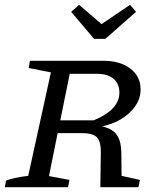

<svg xmlns="http://www.w3.org/2000/svg" viewBox="-20 -776 667 796"><path d="M0 0 5 -27Q32 -39 97 -47L191 -476L99 -494L104 -524H408Q478 -524 520.5 -491.5Q563 -459 563 -405Q563 -353 519 -310.5Q475 -268 404 -252Q450 -241 466.5 -213.5Q483 -186 483 -142L484 -47L560 -30L554 0H396L398 -144Q399 -185 383.5 -204.5Q368 -224 321 -224H219L183 -46L268 -30L262 0ZM382 -470H269L230 -277H368Q475 -321 475 -392Q475 -429 450.5 -449.5Q426 -470 382 -470ZM370 -615 275 -727 308 -756 401 -676 519 -756 544 -727 417 -615Z"/></svg>

Font: Piazzolla SC
Style: Italic
Weight: 400
Italic angle: -11.3°
Designer: Juan Pablo del Peral
Foundry: Huerta Tipografica
Version: Version 1.330